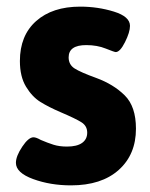

<svg xmlns="http://www.w3.org/2000/svg" viewBox="-20 -551 453 579"><path d="M28 -60Q28 -80 47 -108.5Q66 -137 81 -137Q89 -137 103 -129Q124 -120 141.5 -114.5Q159 -109 182 -109Q212 -109 227.5 -120Q243 -131 243 -151Q243 -171 226 -182Q209 -193 162 -213Q127 -228 102 -243.5Q77 -259 58.5 -289.5Q40 -320 40 -367Q40 -444 89 -487.5Q138 -531 222 -531Q275 -531 323.5 -516Q372 -501 372 -473Q372 -454 357 -424Q342 -394 329 -394Q325 -394 299 -404.5Q273 -415 240 -415Q187 -415 187 -378Q187 -356 205 -344.5Q223 -333 270 -316Q322 -297 356 -263.5Q390 -230 390 -163Q390 -85 338 -38.5Q286 8 194 8Q132 8 80 -11Q28 -30 28 -60Z"/></svg>

Font: Asap-Bold
Style: Bold
Weight: 700
Designer: Pablo Cosgaya
Foundry: Omnibus-Type
Version: Version 2.000; ttfautohint (v1.8)